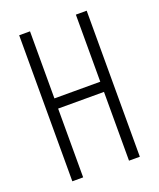

<svg xmlns="http://www.w3.org/2000/svg" viewBox="-130 -769 704 850"><g transform="rotate(-20 222.0 -344.0)"><path d="M63 0V-688H114V-372H330V-688H381V0H330V-324H114V0Z"/></g></svg>

Font: Saira ExtraCondensed Light
Style: Regular
Weight: 300
Width: 2
Designer: Hector Gatti with collaboration of the Omnibus-Type team
Foundry: Omnibus-Type
Version: Version 1.101